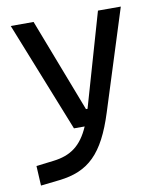

<svg xmlns="http://www.w3.org/2000/svg" viewBox="-84 -586 754 889"><g transform="rotate(-10 293.0 -142.0)"><path d="M36.6 234.4 124.5 224.6C263.2 209 336.4 139.6 395 -45.9L544.4 -517.6H437L310.5 -78.1H303.2L134.3 -517.6H26.9L232.9 0H283.2C246.1 85.4 195.3 122.1 112.8 131.8L31.7 141.6Z"/></g></svg>

Font: Cascadia Code PL
Style: Regular
Weight: 400
Monospace: yes
Designer: Aaron Bell
Foundry: Saja Typeworks
Version: Version 2404.023